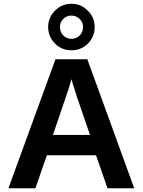

<svg xmlns="http://www.w3.org/2000/svg" viewBox="-20 -1004 762 1024"><path d="M695.8 0H553.2L492.2 -175.8H230L168.9 0H24.9L275.9 -688H445.8ZM371.1 -547.9 360.8 -582 357.9 -570.8 346.2 -530.8 262.2 -284.2H460L392.1 -481.9ZM484.9 -859.9Q484.9 -809.1 449.2 -772Q413.1 -735.8 360.8 -735.8Q309.1 -735.8 272.9 -772Q236.8 -809.6 236.8 -859.9Q236.8 -910.6 272.9 -946.8Q310.1 -983.9 360.8 -983.9Q412.6 -983.9 448.2 -946.8Q484.9 -911.6 484.9 -859.9ZM422.9 -859.9Q422.9 -884.8 404.8 -902.8Q386.7 -920.9 360.8 -920.9Q335.4 -920.9 317.6 -903.3Q299.8 -885.7 299.8 -859.9Q299.8 -832.5 317.6 -814.7Q335.4 -796.9 360.8 -796.9Q387.2 -796.9 405 -814.9Q422.9 -833 422.9 -859.9Z"/></svg>

Font: Libra Sans Modern
Style: Bold
Weight: 700
Foundry: Stefan Peev, Context Ltd
Version: Version 1.000